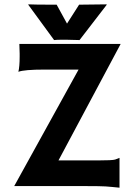

<svg xmlns="http://www.w3.org/2000/svg" viewBox="-20 -850 621 877"><path d="M69.8 -605.5Q69.8 -621.6 68.4 -649.4H531.2L247.1 -117.2H424.3Q493.7 -117.2 506.1 -121.3Q518.6 -125.5 525.9 -128.9V7.3Q504.9 5.4 491.2 3.9Q477.5 2.4 462.4 1.5Q439.5 0 373.5 0H44.9L338.9 -532.2H185.1Q89.8 -532.2 64 -522Q69.8 -546.4 69.8 -590.8ZM284.2 -668.5H259.3Q238.8 -668.5 227.1 -667L108.9 -828.6L110.4 -830.1Q133.8 -828.6 238.8 -828.6L286.1 -742.2L341.3 -828.6L465.8 -830.1L467.8 -828.6L343.3 -667Z"/></svg>

Font: HammersmithOne
Style: Regular
Weight: 400
Designer: Nicole Fally
Foundry: Nicole Fally
Version: Version 1.003